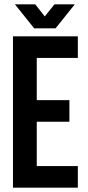

<svg xmlns="http://www.w3.org/2000/svg" viewBox="-20 -868 408 888"><path d="M150 -405H301V-305H150V-100H340V0H40V-700H340V-600H150ZM143 -848 187 -792 232 -848H326L237 -737H138L49 -848Z"/></svg>

Font: BebasNeueW03-Regular
Style: Regular
Weight: 400
Designer: Ryoichi Tsunekawa
Foundry: Ryoichi Tsunekawa
Version: Version 1.30